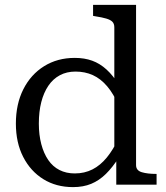

<svg xmlns="http://www.w3.org/2000/svg" viewBox="-20 -756 681 786"><path d="M537 -80Q537 -58 560.5 -51Q584 -44 620 -44H621V0H456V-113L448 -115V-644Q448 -659 440 -667Q432 -675 415 -680Q398 -685 372 -689L361 -691V-736H537ZM286 -519Q326 -519 357.5 -507.5Q389 -496 416 -471.5Q443 -447 467 -408L466 -323Q445 -372 418.5 -403Q392 -434 360 -448.5Q328 -463 289 -463Q253 -463 225 -448Q197 -433 178 -405Q159 -377 149 -338Q139 -299 139 -250Q139 -204 149 -166Q159 -128 177.5 -101Q196 -74 223.5 -60Q251 -46 286 -46Q326 -46 358.5 -62.5Q391 -79 417.5 -111.5Q444 -144 466 -191L467 -112Q441 -71 413.5 -44Q386 -17 353.5 -3.5Q321 10 279 10Q210 10 157.5 -22.5Q105 -55 75 -113.5Q45 -172 45 -250Q45 -330 75.5 -390.5Q106 -451 160.5 -485Q215 -519 286 -519Z"/></svg>

Font: Roboto Serif 28pt
Style: Regular
Weight: 400
Designer: Greg Gazdowicz
Foundry: Commercial Type
Version: Version 1.008